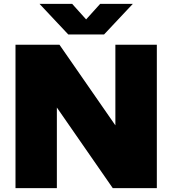

<svg xmlns="http://www.w3.org/2000/svg" viewBox="-20 -971 889 991"><path d="M60 0V-740H287L610.5 -273.5H575.5V-740H789.5V0H562L238.5 -466.5H273.5V0ZM332.5 -793 184 -951H352.5L441.5 -852H407.5L497 -951H665.5L517 -793Z"/></svg>

Font: Encode Sans SemiExpanded Black
Style: Regular
Weight: 900
Width: 6
Designer: Multiple Designers
Foundry: Impallari Type
Version: Version 3.002